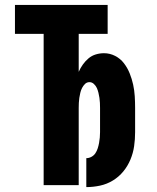

<svg xmlns="http://www.w3.org/2000/svg" viewBox="-20 -755 640 783"><path d="M332 8V-110Q343 -110 353 -115.5Q363 -121 369 -130Q375 -139 378.5 -150Q382 -161 384 -172Q386 -183 387 -194Q388 -205 388 -216V-315Q388 -325 387.5 -335.5Q387 -346 385.5 -356Q384 -366 381.5 -376.5Q379 -387 375 -396Q371 -405 363 -412.5Q355 -420 345 -420Q334 -420 326.5 -412.5Q319 -405 314.5 -396Q310 -387 307.5 -376.5Q305 -366 303.5 -356Q302 -346 301.5 -335.5Q301 -325 301 -315V0H158V-617H41V-735H419V-617H301V-462Q308 -478 318 -492Q328 -506 341 -517Q354 -528 370.5 -533Q387 -538 404 -538Q428 -538 449.5 -527Q471 -516 485.5 -497Q500 -478 509 -455.5Q518 -433 523 -410Q528 -387 529.5 -363Q531 -339 531 -315V-216Q531 -187 527 -159Q523 -131 512 -104.5Q501 -78 483 -56Q465 -34 440.5 -19Q416 -4 388 2Q360 8 332 8Z"/></svg>

Font: Iosevka Curly Heavy Extended
Style: Regular
Weight: 900
Width: 7
Monospace: yes
Designer: Belleve Invis
Foundry: Belleve Invis
Version: Version 11.1.0; ttfautohint (v1.8.3)